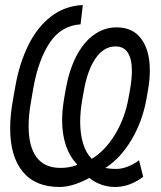

<svg xmlns="http://www.w3.org/2000/svg" viewBox="-20 -745 640 765"><path d="M335.5 -36.5 331.5 -33.5Q267.5 0 217 0Q120.5 0 70.5 -61Q20.5 -122 20.5 -233.5Q20.5 -284.5 31 -343.5L41 -400.5Q57.5 -493.5 93 -565.2Q128.5 -637 183.2 -679.2Q238 -721.5 310 -725L301 -648Q223.5 -643 178 -574.5Q132.5 -506 112.5 -392.5L103.5 -339.5Q94 -287.5 94 -241.5Q94 -161.5 125.5 -118.8Q157 -76 221.5 -76Q254 -76 283 -86L288 -89.5Q258 -120 242.8 -164.8Q227.5 -209.5 227.5 -266.5Q227.5 -306 236 -355.5L242.5 -392.5Q255.5 -465 283.5 -520Q311.5 -575 353 -605.5Q394.5 -636 445 -636Q509.5 -636 543.2 -589.8Q577 -543.5 577 -464Q577 -429.5 570 -387.5L563.5 -350.5Q547.5 -261.5 504.5 -189Q461.5 -116.5 404 -78.5L399 -76.5Q413.5 -72 444.5 -72Q465.5 -72 489.8 -81.5Q514 -91 534 -106.5L550.5 -40.5Q496.5 0 439 0Q410 0 383.5 -9.5Q357 -19 335.5 -36.5ZM299.5 -260Q299.5 -211.5 311 -173.5Q322.5 -135.5 345.5 -112Q399 -144.5 438.5 -209.5Q478 -274.5 492 -354.5L498.5 -390.5Q505.5 -431.5 505.5 -463Q505.5 -509.5 489.5 -534.8Q473.5 -560 440.5 -560Q393.5 -560 361 -512.8Q328.5 -465.5 314.5 -385.5L308 -349.5Q299.5 -301.5 299.5 -260Z"/></svg>

Font: JuliaMono Light
Style: Italic
Weight: 300
Italic angle: -9°
Monospace: yes
Designer: cormullion
Foundry: corm
Version: Version 0.054; ttfautohint (v1.8.4)